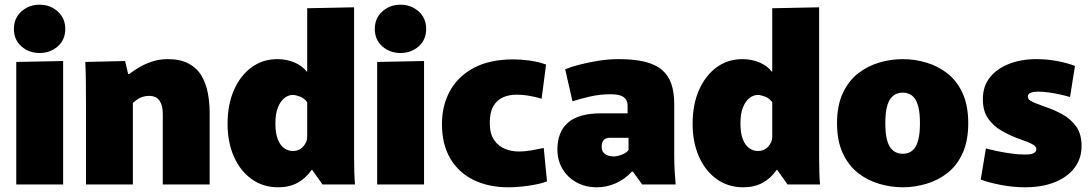

<svg xmlns="http://www.w3.org/2000/svg" viewBox="-20 -783 4636 815"><path d="M49 -520 248 -524V0H49ZM148 -558Q103 -558 71 -586Q39 -614 39 -660Q39 -706 71 -734.5Q103 -763 148 -763Q193 -763 225 -734.5Q257 -706 257 -660Q257 -614 225 -586Q193 -558 148 -558Z M345 -337Q345 -389 344.5 -435Q344 -481 342 -520L511 -524L524 -469H529Q545 -482 569.5 -496.5Q594 -511 625 -521.5Q656 -532 692 -532Q746 -532 781 -513Q816 -494 835 -462Q854 -430 862 -389Q870 -348 870 -304V0H671V-300Q671 -318 667.5 -332Q664 -346 657 -356Q650 -366 639 -371Q628 -376 613 -376Q598 -376 585.5 -372Q573 -368 563 -361Q553 -354 544 -346V0H345Z M1161 12Q1097 12 1048.5 -22.5Q1000 -57 973 -118Q946 -179 946 -257Q946 -339 973 -400.5Q1000 -462 1047.5 -497Q1095 -532 1158 -532Q1196 -532 1229.5 -518Q1263 -504 1282 -479H1284V-748L1483 -752V-169Q1483 -149 1483 -115.5Q1483 -82 1484 -50Q1485 -18 1487 0H1349L1305 -62H1303Q1278 -26 1243 -7Q1208 12 1161 12ZM1223 -142Q1250 -142 1267 -161Q1284 -180 1284 -202V-349Q1272 -366 1253.5 -373Q1235 -380 1223 -380Q1204 -380 1187 -366.5Q1170 -353 1159.5 -326.5Q1149 -300 1149 -259Q1149 -217 1159.5 -191Q1170 -165 1187 -153.5Q1204 -142 1223 -142Z M1581 -520 1780 -524V0H1581ZM1680 -558Q1635 -558 1603 -586Q1571 -614 1571 -660Q1571 -706 1603 -734.5Q1635 -763 1680 -763Q1725 -763 1757 -734.5Q1789 -706 1789 -660Q1789 -614 1757 -586Q1725 -558 1680 -558Z M2138 12Q2054 12 1990.5 -19Q1927 -50 1891.5 -110Q1856 -170 1856 -257Q1856 -335 1890 -397Q1924 -459 1991.5 -495Q2059 -531 2160 -531Q2190 -531 2227.5 -526Q2265 -521 2298 -509L2279 -364Q2260 -370 2231 -375.5Q2202 -381 2171 -381Q2140 -381 2114.5 -369.5Q2089 -358 2074 -332Q2059 -306 2059 -262Q2059 -215 2077.5 -188.5Q2096 -162 2124 -151Q2152 -140 2180 -140Q2209 -140 2237.5 -145Q2266 -150 2288 -155L2302 -13Q2273 -2 2226 5Q2179 12 2138 12Z M2514 12Q2465 12 2427 -9Q2389 -30 2367.5 -66.5Q2346 -103 2346 -149Q2346 -185 2357 -213.5Q2368 -242 2390.5 -262Q2413 -282 2448.5 -292Q2484 -302 2532 -302H2644V-336Q2644 -347 2640 -355.5Q2636 -364 2627.5 -370.5Q2619 -377 2605 -380Q2591 -383 2571 -383Q2527 -383 2483.5 -373Q2440 -363 2410 -353L2379 -489Q2403 -499 2439.5 -508.5Q2476 -518 2519.5 -525Q2563 -532 2607 -532Q2673 -532 2718.5 -520.5Q2764 -509 2791 -485.5Q2818 -462 2830 -426Q2842 -390 2842 -342V-119Q2842 -87 2844 -54.5Q2846 -22 2848 0H2706L2666 -55H2663Q2631 -21 2592.5 -4.5Q2554 12 2514 12ZM2586 -119Q2600 -119 2619.5 -126.5Q2639 -134 2648 -146V-198H2567Q2560 -198 2554 -196Q2548 -194 2543.5 -189.5Q2539 -185 2536.5 -177.5Q2534 -170 2534 -159Q2534 -139 2548.5 -129Q2563 -119 2586 -119Z M3135 12Q3071 12 3022.5 -22.5Q2974 -57 2947 -118Q2920 -179 2920 -257Q2920 -339 2947 -400.5Q2974 -462 3021.5 -497Q3069 -532 3132 -532Q3170 -532 3203.5 -518Q3237 -504 3256 -479H3258V-748L3457 -752V-169Q3457 -149 3457 -115.5Q3457 -82 3458 -50Q3459 -18 3461 0H3323L3279 -62H3277Q3252 -26 3217 -7Q3182 12 3135 12ZM3197 -142Q3224 -142 3241 -161Q3258 -180 3258 -202V-349Q3246 -366 3227.5 -373Q3209 -380 3197 -380Q3178 -380 3161 -366.5Q3144 -353 3133.5 -326.5Q3123 -300 3123 -259Q3123 -217 3133.5 -191Q3144 -165 3161 -153.5Q3178 -142 3197 -142Z M3812 12Q3762 12 3712.5 -2.5Q3663 -17 3622.5 -48.5Q3582 -80 3557.5 -132.5Q3533 -185 3533 -260Q3533 -335 3557.5 -387.5Q3582 -440 3622.5 -471.5Q3663 -503 3712.5 -517.5Q3762 -532 3812 -532Q3862 -532 3911.5 -517.5Q3961 -503 4001.5 -471.5Q4042 -440 4066 -387.5Q4090 -335 4090 -260Q4090 -185 4066 -132.5Q4042 -80 4001.5 -48.5Q3961 -17 3911.5 -2.5Q3862 12 3812 12ZM3812 -130Q3825 -130 3838 -135Q3851 -140 3861.5 -153Q3872 -166 3878.5 -192Q3885 -218 3885 -260Q3885 -302 3878.5 -328Q3872 -354 3861.5 -367Q3851 -380 3838 -385Q3825 -390 3812 -390Q3799 -390 3786 -385Q3773 -380 3762 -367Q3751 -354 3744.5 -328Q3738 -302 3738 -260Q3738 -218 3744.5 -192Q3751 -166 3762 -153Q3773 -140 3786 -135Q3799 -130 3812 -130Z M4330 12Q4281 12 4228.5 2Q4176 -8 4143 -21L4165 -153Q4183 -148 4211 -142Q4239 -136 4271 -131.5Q4303 -127 4332 -127Q4359 -127 4369 -133.5Q4379 -140 4379 -150Q4379 -160 4367.5 -167.5Q4356 -175 4337.5 -182Q4319 -189 4297 -197Q4265 -209 4231.5 -228Q4198 -247 4175 -279Q4152 -311 4152 -362Q4152 -417 4182 -454.5Q4212 -492 4263.5 -512Q4315 -532 4379 -532Q4426 -532 4469.5 -523.5Q4513 -515 4543 -503L4522 -371Q4506 -376 4482 -381.5Q4458 -387 4432.5 -390.5Q4407 -394 4386 -394Q4369 -394 4356 -389.5Q4343 -385 4343 -372Q4343 -363 4353.5 -356Q4364 -349 4382 -342.5Q4400 -336 4421 -328Q4454 -317 4489 -298Q4524 -279 4547.5 -247Q4571 -215 4571 -163Q4571 -110 4541 -70.5Q4511 -31 4457 -9.5Q4403 12 4330 12Z"/></svg>

Font: Murecho Thin Black
Style: Regular
Weight: 900
Version: Version 1.010